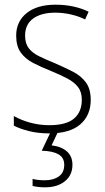

<svg xmlns="http://www.w3.org/2000/svg" viewBox="-20 -559 449 819"><path d="M367 -133Q367 -67 322.5 -28.5Q278 10 190 10Q142 10 103 0Q64 -10 39 -23V-64Q71 -46 110 -35.5Q149 -25 190 -25Q263 -25 296 -53.5Q329 -82 329 -133Q329 -167 312.5 -188Q296 -209 266.5 -224.5Q237 -240 198 -256Q155 -273 121.5 -290.5Q88 -308 68.5 -335Q49 -362 49 -407Q49 -467 93.5 -503Q138 -539 217 -539Q258 -539 294 -531Q330 -523 358 -509L343 -476Q318 -489 284 -497Q250 -505 216 -505Q156 -505 121.5 -480Q87 -455 87 -407Q87 -374 102.5 -353.5Q118 -333 147 -319Q176 -305 215 -289Q256 -271 290.5 -253.5Q325 -236 346 -208Q367 -180 367 -133ZM289 144Q289 188 257 214Q225 240 172 240Q141 240 119 234V204Q140 210 171 210Q208 210 231 193.5Q254 177 254 144Q254 113 229 99Q204 85 158 84L198 0H229L200 61Q242 66 265.5 87Q289 108 289 144Z"/></svg>

Font: Noto Sans Khmer SemiCondensed ExtraLight
Style: Regular
Weight: 200
Width: 4
Designer: Danh Hong and the Monotype Design Team
Foundry: Monotype Imaging Inc.
Version: Version 2.004; ttfautohint (v1.8.4.7-5d5b)